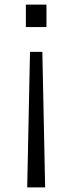

<svg xmlns="http://www.w3.org/2000/svg" viewBox="-20 -602 315 837"><path d="M92.8 -582H182.6V-483.9H92.8ZM110.8 -376H164.6L176.8 214.8H98.6Z"/></svg>

Font: Decalotype Light
Style: Regular
Weight: 300
Designer: Alfredo Marco Pradil
Foundry: Alfredo Marco Pradil
Version: Version 1.0